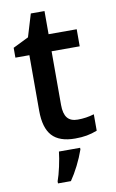

<svg xmlns="http://www.w3.org/2000/svg" viewBox="-97 -713 594 985"><g transform="rotate(-10 200.0 -220.5)"><path d="M92.3 -162.6V-452.1H19.5V-503.4L101.1 -543.5L136.7 -661.6H208V-541H354.5V-452.1H208V-172.4Q208 -127 225.3 -105.2Q242.7 -83.5 279.8 -83.5Q323.7 -83.5 365.2 -96.2V-10.7Q337.9 0 310.8 4.9Q283.7 9.8 250 9.8Q168 9.8 130.1 -32Q92.3 -73.7 92.3 -162.6ZM155.8 61H266.1V69.8Q252 109.9 231.9 149.7Q211.9 189.5 189.9 221.2H122.6V210.4Q132.8 182.6 142.6 138.4Q152.3 94.2 155.8 61Z"/></g></svg>

Font: Viking Open Sans Light
Style: Bold
Weight: 600
Foundry: Ascender Corporation
Version: Version 2.001